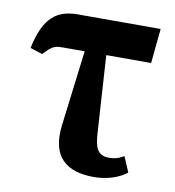

<svg xmlns="http://www.w3.org/2000/svg" viewBox="-67 -596 607 666"><g transform="rotate(10 236.5 -263.0)"><path d="M307 10C355 10 398 -6 422 -26L399 -80C379 -68 365 -65 347 -65C305 -65 296 -93 293 -145L276 -414H434L446 -536H156C84 -536 37 -507 13 -393L56 -379C84 -408 92 -414 121 -414H200L167 -148C153 -34 210 10 307 10Z"/></g></svg>

Font: Noto Serif Condensed
Style: Bold
Weight: 700
Width: 3
Designer: Monotype Design Team
Foundry: Monotype Imaging Inc.
Version: Version 2.015